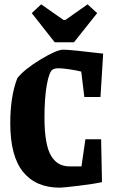

<svg xmlns="http://www.w3.org/2000/svg" viewBox="-20 -846 519 877"><path d="M230 -652.8 125 -786.1 168 -826.2 270 -754.9H278.8L379.9 -826.2L423.8 -786.1L317.9 -652.8ZM252.9 11.2Q144 11.2 85.4 -60.8Q26.9 -132.8 26.9 -283.2Q26.9 -405.8 59.1 -488.8Q88.9 -527.8 163.8 -573.5Q238.8 -619.1 269 -619.1Q300.3 -619.1 451.2 -601.1L439 -402.8H365.2L351.1 -519Q328.6 -524.9 296.9 -529.5Q265.1 -534.2 248 -534.2Q230.5 -534.2 221.2 -528.8Q204.6 -518.6 193.8 -458.7Q183.1 -398.9 183.1 -310.1Q183.1 -245.1 191.2 -200.7Q199.2 -156.2 215.1 -131.6Q231 -106.9 251.5 -96.4Q272 -85.9 299.8 -85.9H352.1L370.1 -210H441.9L445.8 -14.2Q415 -6.8 341.6 2.2Q268.1 11.2 252.9 11.2Z"/></svg>

Font: Grenze
Style: Bold
Weight: 700
Designer: Renata Polastri
Foundry: Omnibus-Type
Version: Version 1.002;PS 001.002;hotconv 1.0.88;makeotf.lib2.5.64775